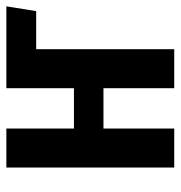

<svg xmlns="http://www.w3.org/2000/svg" viewBox="-2 -567 569 605"><g transform="rotate(-90 282.5 -264.5)"><path d="M565 -529 550 -435H430V0H307V-223H180V0H57V-529H180V-316H307V-529Z"/></g></svg>

Font: Fira Sans Extra Condensed Medium
Style: Regular
Weight: 500
Width: 1
Designer: Carrois Corporate & Edenspiekermann AG
Foundry: Carrois Corporate GbR & Edenspiekermann AG
Version: Version 4.203